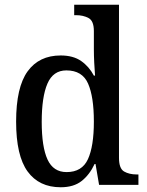

<svg xmlns="http://www.w3.org/2000/svg" viewBox="-20 -780 620 810"><path d="M236 10Q145 10 96.5 -56.5Q48 -123 48 -267Q48 -412 96.5 -479Q145 -546 236 -546Q289 -546 322.5 -522.5Q356 -499 376 -461H381Q379 -485 377.5 -515.5Q376 -546 376 -571V-649Q376 -692 353.5 -704Q331 -716 301 -716H293V-760H482V-114Q482 -69 503.5 -56.5Q525 -44 557 -44H564V0H398L383 -88H379Q358 -43 324.5 -16.5Q291 10 236 10ZM261 -54Q326 -54 351 -108.5Q376 -163 376 -267Q376 -372 351.5 -427.5Q327 -483 260 -483Q204 -483 180 -427Q156 -371 156 -266Q156 -160 180.5 -107Q205 -54 261 -54Z"/></svg>

Font: Noto Serif Thai SemiCondensed Medium
Style: Regular
Weight: 500
Width: 4
Designer: Monotype Design Team
Foundry: Monotype Imaging Inc.
Version: Version 2.002; ttfautohint (v1.8.4.7-5d5b)